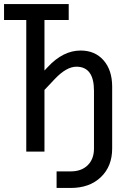

<svg xmlns="http://www.w3.org/2000/svg" viewBox="-20 -750 640 950"><path d="M260 180V98H330Q383 98 414 67.5Q445 37 445 -15V-301Q445 -420 358 -420Q309 -420 251 -359L200 -305V0H110V-651H0V-730H320V-651H200V-401L216 -418Q292 -500 379 -500Q450 -500 492.5 -451.5Q535 -403 535 -321V-15Q535 73 479 126.5Q423 180 330 180Z"/></svg>

Font: JetBrainsMonoNL NFM
Style: Regular
Weight: 400
Monospace: yes
Designer: Philipp Nurullin, Konstantin Bulenkov
Foundry: JetBrains
Version: Version 2.304; ttfautohint (v1.8.4.7-5d5b);Nerd Fonts 3.3.0